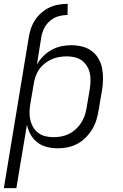

<svg xmlns="http://www.w3.org/2000/svg" viewBox="-21 -763 641 998"><path d="M-1 215 129 -572Q133 -595 141 -618Q149 -641 163 -661.5Q177 -682 196.5 -698.5Q216 -715 238 -725Q260 -735 284 -739Q308 -743 331 -743L330 -685Q307 -685 283.5 -678.5Q260 -672 240.5 -656Q221 -640 209.5 -617.5Q198 -595 194 -572L171 -428Q184 -451 204 -471Q224 -491 247.5 -504Q271 -517 297.5 -522.5Q324 -528 349 -528Q378 -528 406 -521Q434 -514 455.5 -498Q477 -482 491 -458Q505 -434 510 -406.5Q515 -379 514.5 -350Q514 -321 509 -292L492 -192Q488 -167 480.5 -141.5Q473 -116 459 -92.5Q445 -69 425.5 -49Q406 -29 382 -16Q358 -3 331.5 2.5Q305 8 280 8Q251 8 223 1Q195 -6 173.5 -22.5Q152 -39 138.5 -63Q125 -87 119 -115L64 215ZM256 -50Q276 -50 296.5 -53.5Q317 -57 336.5 -66.5Q356 -76 372.5 -91Q389 -106 400.5 -124Q412 -142 419 -161.5Q426 -181 429 -202L446 -302Q449 -323 449.5 -344Q450 -365 445.5 -384.5Q441 -404 430 -421Q419 -438 403 -449.5Q387 -461 367 -465.5Q347 -470 326 -470Q306 -470 285.5 -466.5Q265 -463 246.5 -454.5Q228 -446 211 -432.5Q194 -419 182 -401.5Q170 -384 163.5 -364.5Q157 -345 154 -325L137 -225Q133 -204 132.5 -182Q132 -160 136.5 -140Q141 -120 151.5 -102Q162 -84 178 -72Q194 -60 214.5 -55Q235 -50 256 -50Z"/></svg>

Font: Iosevka Light Extended
Style: Italic
Weight: 300
Width: 7
Italic angle: -9°
Monospace: yes
Designer: Belleve Invis
Foundry: Belleve Invis
Version: Version 32.5.0; ttfautohint (v1.8.4)